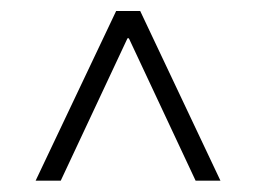

<svg xmlns="http://www.w3.org/2000/svg" viewBox="-20 -724 463 347"><path d="M44.4 -397.5 189.9 -704.1H233.4L378.4 -397.5H333.5L212.9 -654.8H210.4L89.8 -397.5Z"/></svg>

Font: Inter Extra Light
Style: Regular
Weight: 200
Designer: Rasmus Andersson
Foundry: rsms
Version: Version 4.000;git-3c8e0fc